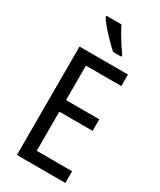

<svg xmlns="http://www.w3.org/2000/svg" viewBox="-233 -1019 914 1095"><g transform="rotate(30 224.0 -471.5)"><path d="M399 0H80V-714H399V-638H166V-411H385V-335H166V-77H399ZM224 -943Q235 -920 251 -892.5Q267 -865 284 -839Q301 -813 315 -794V-783H261Q246 -796 226.5 -815.5Q207 -835 187 -856.5Q167 -878 151 -898Q135 -918 125 -934V-943Z"/></g></svg>

Font: Noto Sans Khmer Condensed
Style: Regular
Weight: 400
Width: 3
Designer: Danh Hong and the Monotype Design Team
Foundry: Monotype Imaging Inc.
Version: Version 2.004